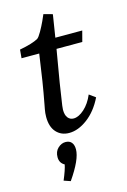

<svg xmlns="http://www.w3.org/2000/svg" viewBox="-130 -674 652 986"><g transform="rotate(-15 196.0 -181.5)"><path d="M176 10Q134 10 108 -18.5Q82 -47 82 -100Q82 -121 86 -141L90 -162Q102 -225 111 -282Q120 -339 132 -424H38L42 -469Q111 -482 141 -499Q150 -505 164.5 -530.5Q179 -556 190.5 -581Q202 -606 205 -614L252 -601L233 -481H376L361 -424H224L218 -389Q192 -242 177 -135L175 -113Q175 -85 186.5 -70.5Q198 -56 217 -56Q244 -56 274 -83Q304 -110 323 -155L356 -131Q323 -64 273.5 -27Q224 10 176 10ZM84 239Q106 187 111 160Q85 146 85 115Q85 85 103.5 67.5Q122 50 144 50Q165 50 176 63Q187 76 187 100Q187 153 119 251Z"/></g></svg>

Font: Andada Pro Medium
Style: Italic
Weight: 500
Italic angle: -7°
Designer: Carolina Giovagnoli
Foundry: Huerta Tipografica
Version: Version 3.005; ttfautohint (v1.8.4)